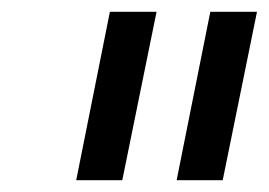

<svg xmlns="http://www.w3.org/2000/svg" viewBox="-20 -760 455 325"><path d="M109 -455 166 -740H245L187 -455ZM279 -455 336 -740H415L357 -455Z"/></svg>

Font: IBM Plex Sans Cond Text
Style: Italic
Weight: 450
Width: 3
Italic angle: -11°
Designer: Mike Abbink, Paul van der Laan, Pieter van Rosmalen
Foundry: Bold Monday
Version: Version 1.3